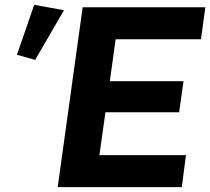

<svg xmlns="http://www.w3.org/2000/svg" viewBox="-20 -772 867 792"><path d="M730 0 747 -132H390L415 -309H719L737 -437H433L457 -610H809L827 -742H321L218 0ZM125 -525 244 -730 121 -752 50 -546Z"/></svg>

Font: Cheyenne Sans
Style: Bold Italic
Weight: 700
Italic angle: -8.13011°
Designer: The Public Sans project authors (U.S. Web Design System), Libre Franklin designed by Pablo Impallari and Rodrigo Fuenzal
Foundry: The Cheyenne Sans Project Authors
Version: Version 2.007